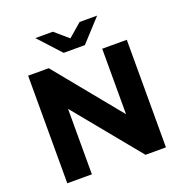

<svg xmlns="http://www.w3.org/2000/svg" viewBox="-155 -1038 1119 1174"><g transform="rotate(-20 404.0 -450.5)"><path d="M83 0V-700H217L565 -274V-700H725V0H592L243 -426V0ZM335 -757 203 -901H317L404 -826L491 -901H605L473 -757Z"/></g></svg>

Font: Montserrat Z
Style: Bold
Weight: 700
Designer: Julieta Ulanovsky
Foundry: Julieta Ulanovsky
Version: Version 8.000